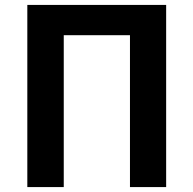

<svg xmlns="http://www.w3.org/2000/svg" viewBox="-20 -760 786 780"><path d="M91 0H239V-617H508V0H655V-740H91Z"/></svg>

Font: Genne Gothic Bold
Style: Regular
Weight: 700
Designer: Ryoko NISHIZUKA (kana & ideographs); Paul D. Hunt (Latin, Greek & Cyrillic); Wenlong ZHANG (bopomofo); Sandoll Communica
Foundry: Adobe Systems Incorporated
Version: Version 1.004;PS 1.004;hotconv 16.6.51;makeotf.lib2.5.65220